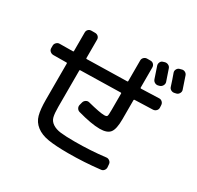

<svg xmlns="http://www.w3.org/2000/svg" viewBox="-186 -1064 1372 1336"><g transform="rotate(30 500.0 -396.0)"><path d="M85 -485.4Q70.3 -485.4 59.1 -495.1Q47.9 -504.9 47.9 -519.5V-540Q47.9 -553.7 58.6 -564.5Q69.3 -575.2 83 -575.2Q99.6 -575.2 135.7 -575.7Q171.9 -576.2 190.4 -576.2Q195.3 -576.2 195.3 -581.1V-730.5Q195.3 -745.1 205.1 -754.9Q214.8 -764.6 230.5 -764.6H259.8Q274.4 -764.6 284.7 -754.9Q294.9 -745.1 294.9 -730.5V-582Q294.9 -577.1 299.8 -577.1Q516.6 -581.1 622.1 -584Q627 -584 627 -588.9V-754.9Q627 -769.5 637.7 -779.8Q648.4 -790 663.1 -790H690.4Q705.1 -790 714.8 -779.8Q724.6 -769.5 724.6 -754.9V-592.8Q724.6 -587.9 730.5 -587.9Q754.9 -588.9 801.8 -590.3Q848.6 -591.8 873 -592.8Q886.7 -593.8 897.5 -584Q908.2 -574.2 909.2 -559.6L910.2 -540Q911.1 -525.4 900.9 -514.6Q890.6 -503.9 876 -502.9Q851.6 -502 802.7 -500.5Q753.9 -499 730.5 -498Q725.6 -498 724.6 -493.2V-337.9Q724.6 -259.8 702.1 -231Q679.7 -202.1 620.1 -202.1Q552.7 -202.1 441.4 -233.4Q427.7 -237.3 420.4 -250Q413.1 -262.7 417 -277.3L422.9 -299.8Q426.8 -313.5 439.5 -321.3Q452.1 -329.1 465.8 -325.2Q565.4 -299.8 599.6 -299.8Q619.1 -299.8 623 -307.6Q627 -315.4 627 -358.4V-489.3Q627 -494.1 622.1 -494.1Q516.6 -491.2 299.8 -487.3Q294.9 -487.3 294.9 -482.4V-190.4Q294.9 -138.7 301.8 -110.8Q308.6 -83 334.5 -65.4Q360.4 -47.9 400.4 -43Q440.4 -38.1 514.6 -38.1Q641.6 -38.1 760.7 -52.7Q774.4 -54.7 786.6 -45.4Q798.8 -36.1 799.8 -22.5L801.8 0Q803.7 14.6 794.4 26.9Q785.2 39.1 769.5 40Q642.6 54.7 514.6 54.7Q414.1 54.7 354.5 44.9Q294.9 35.2 257.3 5.9Q219.7 -23.4 207.5 -68.4Q195.3 -113.3 195.3 -190.4V-481.4Q195.3 -486.3 190.4 -486.3Q172.9 -486.3 137.2 -485.8Q101.6 -485.4 85 -485.4ZM781.2 -830.1Q794.9 -834 808.6 -827.6Q822.3 -821.3 827.1 -806.6Q837.9 -776.4 858.4 -714.8Q862.3 -701.2 855 -688Q847.7 -674.8 834 -669.9L823.2 -667Q809.6 -663.1 796.4 -669.9Q783.2 -676.8 778.3 -691.4L748 -781.2Q743.2 -794.9 749 -808.6Q754.9 -822.3 768.6 -826.2ZM952.1 -823.2Q980.5 -742.2 985.4 -724.6Q989.3 -711.9 981.9 -698.7Q974.6 -685.5 960.9 -681.6L948.2 -678.7Q933.6 -674.8 920.4 -681.6Q907.2 -688.5 903.3 -702.1Q886.7 -754.9 871.1 -796.9Q866.2 -810.5 873 -823.7Q879.9 -836.9 892.6 -840.8L907.2 -844.7Q920.9 -849.6 934.1 -843.3Q947.3 -836.9 952.1 -823.2Z"/></g></svg>

Font: Rounded-L Mgen+ 1m medium
Style: Regular
Weight: 500
Designer: [Source Han Sans]
Ryoko NISHIZUKA  (kana & ideographs); Paul D. Hunt (Latin, Greek & Cyrillic); Wenlong ZHANG  (bopomofo
Version: Version 1.059.20150602